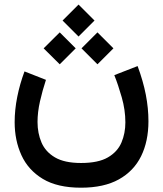

<svg xmlns="http://www.w3.org/2000/svg" viewBox="-20 -622 728 857"><path d="M330.6 -601.6 401.9 -530.3 330.6 -459 259.3 -530.3ZM415 -477.5 486.3 -406.2 415 -335 343.8 -406.2ZM246.6 -477.5 317.9 -406.2 246.6 -335 174.8 -406.2ZM341.8 105.5Q418.5 105.5 461.4 80.6Q504.4 55.7 522 14.4Q539.6 -26.9 539.6 -75.7Q539.6 -131.3 523.4 -187.7Q507.3 -244.1 490.2 -286.6L594.2 -327.1Q619.1 -259.8 630.9 -199.2Q642.6 -138.7 642.6 -80.6Q642.6 8.3 609.9 75Q577.1 141.6 510.5 178.7Q443.8 215.8 341.8 215.8Q236.3 215.8 171.1 176.5Q106 137.2 75.7 70.8Q45.4 4.4 45.4 -76.7Q45.4 -131.3 56.9 -189.2Q68.4 -247.1 89.4 -303.2L185.1 -265.6Q169.4 -217.8 158.4 -169.4Q147.5 -121.1 147.5 -77.6Q147.5 -27.3 165.3 14.2Q183.1 55.7 225.6 80.6Q268.1 105.5 341.8 105.5Z"/></svg>

Font: Vazirmatn UI Medium
Style: Regular
Weight: 500
Designer: Saber Rastikerdar
Foundry: Saber Rastikerdar
Version: Version 33.003